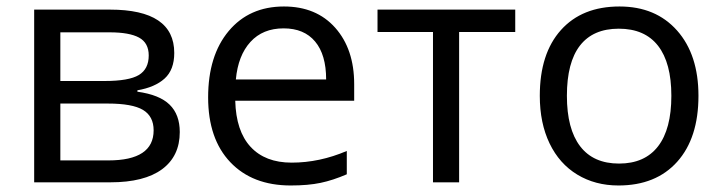

<svg xmlns="http://www.w3.org/2000/svg" viewBox="-20 -565 2241 595"><path d="M520 -400.9Q520 -348.6 490 -321.5Q460 -294.4 405.8 -285.2V-280.8Q474.1 -271.5 505.6 -240.7Q537.1 -210 537.1 -155.8Q537.1 -81.1 482.2 -40.5Q427.2 0 321.8 0H85.9V-535.2H320.8Q520 -535.2 520 -400.9ZM456.1 -161.1Q456.1 -204.6 423.1 -224.4Q390.1 -244.1 314 -244.1H167V-67.9H315.9Q456.1 -67.9 456.1 -161.1ZM440.9 -393.1Q440.9 -432.1 410.9 -448.5Q380.9 -464.8 319.8 -464.8H167V-314H304.2Q379.4 -314 410.2 -332.5Q440.9 -351.1 440.9 -393.1Z M880.9 9.8Q762.2 9.8 693.6 -62.5Q625 -134.8 625 -263.2Q625 -392.6 688.7 -468.8Q752.4 -544.9 859.9 -544.9Q960.4 -544.9 1019 -478.8Q1077.6 -412.6 1077.6 -304.2V-252.9H709Q711.4 -158.7 756.6 -109.9Q801.8 -61 883.8 -61Q970.2 -61 1054.7 -97.2V-24.9Q1011.7 -6.3 973.4 1.7Q935.1 9.8 880.9 9.8ZM858.9 -477.1Q794.4 -477.1 756.1 -435.1Q717.8 -393.1 710.9 -318.8H990.7Q990.7 -395.5 956.5 -436.3Q922.4 -477.1 858.9 -477.1Z M1576.7 -465.8H1402.8V0H1321.8V-465.8H1149.9V-535.2H1576.7Z M2144.5 -268.1Q2144.5 -137.2 2078.6 -63.7Q2012.7 9.8 1896.5 9.8Q1824.7 9.8 1769 -23.9Q1713.4 -57.6 1683.1 -120.6Q1652.8 -183.6 1652.8 -268.1Q1652.8 -398.9 1718.3 -471.9Q1783.7 -544.9 1899.9 -544.9Q2012.2 -544.9 2078.4 -470.2Q2144.5 -395.5 2144.5 -268.1ZM1736.8 -268.1Q1736.8 -165.5 1777.8 -111.8Q1818.8 -58.1 1898.4 -58.1Q1978 -58.1 2019.3 -111.6Q2060.5 -165 2060.5 -268.1Q2060.5 -370.1 2019.3 -423.1Q1978 -476.1 1897.5 -476.1Q1817.9 -476.1 1777.3 -423.8Q1736.8 -371.6 1736.8 -268.1Z"/></svg>

Font: Open Sans ACDW
Style: acdw
Weight: 400
Foundry: Ascender Corporation
Version: Version 1.10